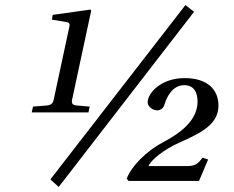

<svg xmlns="http://www.w3.org/2000/svg" viewBox="-20 -718 930 762"><path d="M180 -6 213 24 750 -671 716 -698ZM106 -272H331L336 -295L288 -299C269 -300 263 -306 266 -322L342 -676L339 -680L189 -659L186 -640L241 -631C256 -629 258 -623 255 -611L193 -322C190 -306 180 -300 162 -299L111 -295ZM483 -9 490 0H770L806 -85L784 -92C766 -69 756 -59 724 -59H569C580 -83 628 -124 696 -154C785 -193 847 -228 847 -299C847 -362 804 -408 713 -408C618 -408 566 -348 566 -312C566 -296 585 -280 604 -280C618 -280 629 -290 632 -301C648 -355 678 -380 711 -380C754 -380 764 -345 764 -315C764 -253 718 -201 628 -154C561 -119 501 -58 483 -9Z"/></svg>

Font: Heuristica
Style: Italic
Weight: 400
Italic angle: -13°
Version: Version 1.0.1